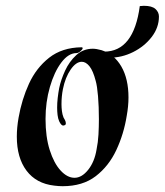

<svg xmlns="http://www.w3.org/2000/svg" viewBox="-20 -632 568 662"><path d="M196 10Q189 10 182 9.5Q175 9 167 8Q105 1 71.5 -43.5Q38 -88 38 -161Q38 -192 44 -226Q55 -289 80 -343.5Q105 -398 149.5 -433Q194 -468 261 -469Q265 -469 265 -466Q265 -462 257.5 -455.5Q250 -449 244 -449Q216 -449 191.5 -416.5Q167 -384 152 -332Q137 -280 137 -222Q137 -160 151.5 -114.5Q166 -69 189 -44Q212 -19 237 -19Q262 -19 284 -46.5Q306 -74 313 -117Q318 -141 319.5 -168Q321 -195 321 -221Q321 -264 318 -300Q315 -336 310 -353Q301 -388 288.5 -403.5Q276 -419 262 -419Q242 -419 223.5 -392Q205 -365 197 -325Q192 -300 192 -273Q192 -261 193.5 -249Q195 -237 199 -227Q201 -224 204 -218Q207 -212 207 -207Q207 -201 202 -200Q200 -199 198 -199Q191 -199 184 -214Q180 -223 178.5 -235.5Q177 -248 177 -261Q177 -277 179 -294.5Q181 -312 184 -328Q190 -357 204.5 -388.5Q219 -420 243 -442Q267 -464 300 -464Q312 -464 330 -459Q374 -445 398.5 -402.5Q423 -360 423 -296Q423 -266 417 -233Q407 -170 381 -114.5Q355 -59 310 -24.5Q265 10 196 10ZM324 -436 339 -454Q441 -454 462 -611Q466 -611 469.5 -611.5Q473 -612 476 -612Q504 -612 516 -601Q528 -590 528 -575Q528 -537 503 -504.5Q478 -472 439 -452.5Q400 -433 357 -433Q341 -433 324 -436Z"/></svg>

Font: Tapestry
Style: Regular
Weight: 400
Designer: Robert E. Leuschke
Foundry: Robert E. Leuschke
Version: Version 1.010; ttfautohint (v1.8.4.7-5d5b)